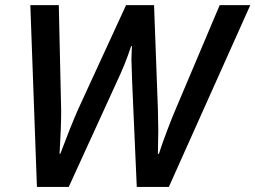

<svg xmlns="http://www.w3.org/2000/svg" viewBox="-20 -734 1003 754"><path d="M643.1 0H517.1L499 -411.1L496.1 -501.5L498 -553.2H495.1Q472.2 -482.9 438 -411.1L250 0H125L99.1 -713.9H210.9L220.2 -298.8Q220.2 -232.4 213.9 -129.9H216.8Q257.3 -237.8 286.1 -303.2L475.1 -713.9H585L600.1 -304.2L601.6 -221.7L600.1 -129.9H604Q617.7 -172.9 638.2 -226.3Q658.7 -279.8 668 -300.8L842.8 -713.9H962.9Z"/></svg>

Font: Open Sans Semibold
Style: Italic
Weight: 600
Italic angle: -12°
Foundry: Ascender Corporation
Version: Version 1.10